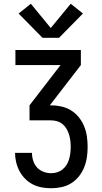

<svg xmlns="http://www.w3.org/2000/svg" viewBox="-20 -1001 540 1021"><path d="M252 0Q227 0 202 -4.5Q177 -9 154.5 -20.5Q132 -32 114 -50Q96 -68 84 -90.5Q72 -113 66 -138Q60 -163 60 -188H150Q150 -167 156.5 -146.5Q163 -126 177 -110.5Q191 -95 211 -87.5Q231 -80 252 -80Q269 -80 284.5 -85Q300 -90 313 -100.5Q326 -111 334.5 -125Q343 -139 347.5 -155Q352 -171 354 -187Q356 -203 356 -220Q356 -220 356 -220Q356 -220 356 -220Q356 -237 354 -253.5Q352 -270 347 -286Q342 -302 333.5 -316.5Q325 -331 312 -341.5Q299 -352 283 -356.5Q267 -361 250 -361H137V-441L302 -655H62V-735H410V-655L245 -441H250Q278 -441 305.5 -435Q333 -429 357 -414.5Q381 -400 399 -377.5Q417 -355 427.5 -329.5Q438 -304 442 -276Q446 -248 446 -220Q446 -192 442 -164.5Q438 -137 427.5 -111Q417 -85 399.5 -63Q382 -41 358.5 -26.5Q335 -12 307.5 -6Q280 0 252 0ZM206 -800 79 -929 144 -981 250 -852 356 -981 421 -929 294 -800Z"/></svg>

Font: Iosevka SS04 Medium
Style: Regular
Weight: 500
Monospace: yes
Designer: Belleve Invis
Foundry: Belleve Invis
Version: Version 19.0.0; ttfautohint (v1.8.4)